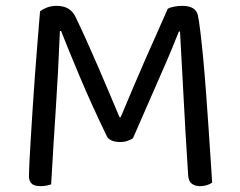

<svg xmlns="http://www.w3.org/2000/svg" viewBox="-20 -631 820 657"><path d="M435 -158Q428 -153 416.5 -149Q405 -145 391 -145Q375 -145 362.5 -150Q350 -155 345 -166Q291 -278 252 -371Q213 -464 189 -525H185Q182 -450 178.5 -385.5Q175 -321 171 -259.5Q167 -198 163 -135Q159 -72 155 0Q149 2 139.5 4Q130 6 119 6Q97 6 88 -3Q79 -12 79 -29Q79 -39 80.5 -72Q82 -105 85 -152Q88 -199 91.5 -256Q95 -313 99.5 -372Q104 -431 108.5 -488Q113 -545 117 -592Q125 -599 140 -605Q155 -611 174 -611Q220 -611 238 -574Q257 -535 276.5 -491.5Q296 -448 315.5 -403Q335 -358 353.5 -314Q372 -270 389 -230H393Q415 -283 437 -334.5Q459 -386 480 -434Q501 -482 520 -524Q539 -566 554 -601Q563 -606 577 -608.5Q591 -611 603 -611Q650 -611 657 -579Q661 -561 666 -519.5Q671 -478 676 -424Q681 -370 685.5 -308Q690 -246 694 -188.5Q698 -131 701 -82.5Q704 -34 706 -6Q688 6 664 6Q649 6 637.5 -1.5Q626 -9 624 -29Q619 -102 615 -174Q611 -246 607.5 -311Q604 -376 601 -430.5Q598 -485 596 -523H592Q581 -495 566.5 -460Q552 -425 532.5 -381Q513 -337 489 -281.5Q465 -226 435 -158Z"/></svg>

Font: Baloo Bhai 2
Style: Regular
Weight: 400
Designer: Supriya Tembe, Noopur Datye and Ek Type
Foundry: Ek Type
Version: Version 1.640;PS 1.000;hotconv 16.6.51;makeotf.lib2.5.65220;